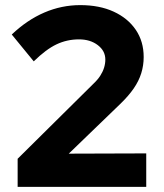

<svg xmlns="http://www.w3.org/2000/svg" viewBox="-20 -731 640 751"><path d="M49 0V-110L345 -403Q362 -419 372 -434.5Q382 -450 387 -466Q392 -482 392 -498Q392 -532 362.5 -554.5Q333 -577 289 -577Q242 -577 201 -557.5Q160 -538 112 -491L26 -596Q86 -653 153.5 -682Q221 -711 294 -711Q369 -711 424.5 -685.5Q480 -660 511 -614.5Q542 -569 542 -508Q542 -475 532.5 -444.5Q523 -414 503 -385Q483 -356 451 -325L249 -130L552 -131V0Z"/></svg>

Font: Red Hat Mono
Style: Regular
Weight: 300
Monospace: yes
Designer: Pentagram, MCKL
Foundry: Pentagram, MCKL
Version: Version 1.023